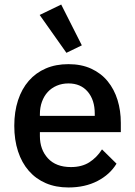

<svg xmlns="http://www.w3.org/2000/svg" viewBox="-20 -815 596 847"><path d="M282 12Q226 12 182 -7Q138 -26 107 -61.5Q76 -97 59.5 -147.5Q43 -198 43 -260Q43 -322 59.5 -372.5Q76 -423 107 -458.5Q138 -494 182 -513Q226 -532 282 -532Q339 -532 382.5 -512Q426 -492 455 -456.5Q484 -421 498.5 -374Q513 -327 513 -273V-232H156V-215Q156 -155 191.5 -116.5Q227 -78 293 -78Q341 -78 374 -99Q407 -120 430 -156L494 -93Q465 -45 410 -16.5Q355 12 282 12ZM282 -447Q254 -447 230.5 -437Q207 -427 190.5 -409Q174 -391 165 -366Q156 -341 156 -311V-304H398V-314Q398 -374 367 -410.5Q336 -447 282 -447ZM155 -749 250 -795 341 -615 273 -582Z"/></svg>

Font: IBM Plex Sans Devanagari Medium
Style: Regular
Weight: 500
Designer: Mike Abbink, Paul van der Laan, Pieter van Rosmalen, Erin McLaughlin
Foundry: Bold Monday
Version: Version 1.1